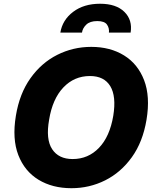

<svg xmlns="http://www.w3.org/2000/svg" viewBox="-20 -985 829 1015"><path d="M754.6 -352.3Q735.1 -234.7 677 -153.9Q619 -73.2 535.9 -31.6Q452.8 9.9 357.6 9.9Q257.1 9.9 183.6 -34.8Q110.1 -79.5 76.9 -165.1Q43.7 -250.7 63.9 -372.9Q83.1 -490.4 141.2 -571.7Q199.2 -653.1 282.8 -695.1Q366.5 -737.2 462.4 -737.2Q562.5 -737.2 635.7 -692.1Q708.8 -647 741.8 -561.1Q774.9 -475.1 754.6 -352.3ZM578.8 -372.9Q595.5 -475.9 563 -529.5Q530.5 -583.1 455.6 -583.1Q372.2 -583.1 314.8 -522.5Q257.5 -462 239.7 -352.3Q221.2 -248.6 255.7 -196.4Q290.1 -144.2 364 -144.2Q446.4 -144.2 503.4 -203.7Q560.4 -263.1 578.8 -372.9ZM299 -812.5Q310 -879.6 366.7 -922.4Q423.3 -965.2 508.9 -965.2Q593.8 -965.2 637.4 -922.4Q681.1 -879.6 670.5 -812.5H555.8Q558.6 -836.3 545.6 -854.9Q532.7 -873.6 494.3 -873.6Q455.6 -873.6 436.1 -854.8Q416.5 -835.9 413.4 -812.5Z"/></svg>

Font: Inter UI Extra Bold
Style: Italic
Weight: 800
Italic angle: 9.39999°
Designer: Rasmus Andersson
Foundry: rsms
Version: 3.2;8d6f07862